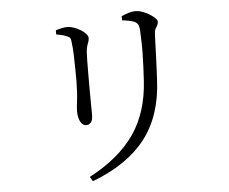

<svg xmlns="http://www.w3.org/2000/svg" viewBox="-55 -810 1109 929"><g transform="rotate(-5 500.0 -345.0)"><path d="M359 56 346 34Q492 -43 565 -148.5Q638 -254 647 -408Q649 -442 650.5 -475Q652 -508 652.5 -539Q653 -570 652 -598.5Q651 -627 650 -653Q649 -666 645.5 -676Q642 -686 628 -694Q620 -698 603.5 -701.5Q587 -705 568 -707L567 -727Q583 -735 602.5 -740.5Q622 -746 635 -746Q650 -746 667.5 -740Q685 -734 701.5 -724Q718 -714 728.5 -704Q739 -694 739 -686Q739 -675 734.5 -668Q730 -661 725.5 -652.5Q721 -644 720 -627Q719 -605 718 -576Q717 -547 716 -516.5Q715 -486 713.5 -457Q712 -428 711 -405Q703 -231 616 -119.5Q529 -8 359 56ZM244 -667V-687Q259 -692 274 -695Q289 -698 301 -698Q315 -698 332 -692Q349 -686 364 -677Q379 -668 389 -657Q399 -646 399 -637Q399 -627 396 -619Q393 -611 389.5 -600.5Q386 -590 384 -571Q383 -558 382.5 -527Q382 -496 382 -457V-379Q382 -340 382.5 -309.5Q383 -279 383 -267Q383 -238 373.5 -227.5Q364 -217 351 -217Q340 -217 331 -226Q322 -235 317 -251Q312 -267 312 -285Q312 -305 316.5 -338.5Q321 -372 322 -433Q322 -457 321.5 -492.5Q321 -528 320 -562Q319 -596 316 -614Q315 -632 312 -640Q309 -648 296 -653Q285 -658 272.5 -661Q260 -664 244 -667Z"/></g></svg>

Font: Early Summer Mincho
Style: Regular
Weight: 400
Designer: GuiWonder
Version: Version 1.002